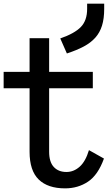

<svg xmlns="http://www.w3.org/2000/svg" viewBox="-20 -1020 598 1055"><path d="M311.2 -808.8Q390 -836.2 424.4 -871.9Q458.8 -907.5 458.8 -971.2V-1000H552.5V-971.2Q552.5 -917.5 540.6 -879.4Q528.8 -841.2 503.8 -813.1Q478.8 -785 440 -764.4Q401.2 -743.8 347.5 -726.2ZM0 -625H142.5V-810H250V-625H490V-535H250V-186.2Q250 -130 275.6 -102.5Q301.2 -75 345 -75Q385 -75 417.5 -103.8Q450 -132.5 468.8 -195L551.2 -148.8Q518.8 -58.8 463.8 -21.9Q408.8 15 337.5 15Q242.5 15 192.5 -33.8Q142.5 -82.5 142.5 -186.2V-535H0Z"/></svg>

Font: Abordage
Style: Regular
Weight: 400
Designer: Ange Degheest & Eugénie Bidaut
Foundry: Velvetyne Type Foundry
Version: Version 1.000;FEAKit 1.0